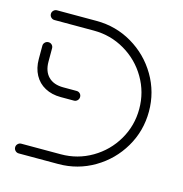

<svg xmlns="http://www.w3.org/2000/svg" viewBox="-84 -596 639 672"><g transform="rotate(15 236.0 -259.5)"><path d="M24.4 -17.8Q24.4 -24.8 29.6 -30Q34.8 -35.2 42.2 -35.2H185.2Q245.9 -35.2 297.4 -65.4Q348.9 -95.6 379.1 -147Q409.3 -198.5 409.3 -259.3Q409.3 -320 379.1 -371.5Q348.9 -423 297.4 -453.1Q245.9 -483.3 185.2 -483.3H42.2Q34.8 -483.3 29.6 -488.5Q24.4 -493.7 24.4 -501.1Q24.4 -508.1 29.6 -513.3Q34.8 -518.5 42.2 -518.5H185.2Q255.6 -518.5 315 -483.5Q374.4 -448.5 409.4 -389.1Q444.4 -329.6 444.4 -259.3Q444.4 -188.9 409.4 -129.4Q374.4 -70 315 -35Q255.6 0 185.2 0H42.2Q34.8 0 29.6 -5.2Q24.4 -10.4 24.4 -17.8ZM24.4 -337.4V-385.6Q24.4 -392.6 29.6 -397.8Q34.8 -403 42.2 -403Q49.6 -403 54.6 -398Q59.6 -393 59.6 -385.6V-337.4Q59.6 -302.2 78.7 -283Q97.8 -263.7 133 -263.7H181.1Q188.5 -263.7 193.5 -258.7Q198.5 -253.7 198.5 -246.3Q198.5 -238.9 193.3 -233.7Q188.1 -228.5 181.1 -228.5H133Q100.4 -228.5 75.7 -241.9Q51.1 -255.2 37.8 -279.8Q24.4 -304.4 24.4 -337.4Z"/></g></svg>

Font: 26F Galaxy Hebrew Light
Style: Regular
Weight: 300
Designer: C₂₉H₂₅N₃O₅
Version: Version 1.000